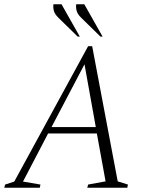

<svg xmlns="http://www.w3.org/2000/svg" viewBox="-35 -882 701 902"><path d="M-15 0 -11 -15 32 -29 379 -665H398L518 -30L566 -15L563 0H375L379 -15L461 -30L420 -255H191L73 -29L155 -15L152 0ZM207 -285H415L362 -580ZM437 -710 346 -799Q329 -816 325 -831.5Q321 -847 323 -862H361L447 -710ZM330 -710 239 -799Q222 -816 218 -831.5Q214 -847 216 -862H254L340 -710Z"/></svg>

Font: Spectral SC ExtraLight
Style: Italic
Weight: 275
Italic angle: -10°
Designer: Jean-Baptiste Levee
Foundry: Production Type
Version: Version 2.001